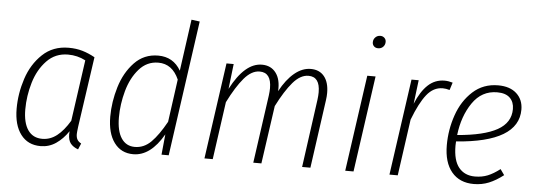

<svg xmlns="http://www.w3.org/2000/svg" viewBox="-49 -885 2896 1038"><g transform="rotate(5 1399.0 -366.0)"><path d="M447 -493 392 -112Q388 -80 388 -71Q388 -53 394.5 -41.5Q401 -30 416 -22L402 11Q375 1 361 -16.5Q347 -34 347 -68L348 -83Q319 -40 281.5 -14.5Q244 11 198 11Q129 11 90.5 -40Q52 -91 52 -180Q52 -262 78.5 -343Q105 -424 162 -478Q219 -532 304 -532Q345 -532 379 -522Q413 -512 447 -493ZM99 -180Q99 -107 126 -68Q153 -29 204 -29Q247 -29 283 -57Q319 -85 352 -140L399 -472Q355 -495 304 -495Q235 -495 188.5 -446.5Q142 -398 120.5 -325.5Q99 -253 99 -180Z M997 -735 893 0H854L865 -111Q795 11 701 11Q635 11 597.5 -40Q560 -91 560 -181Q560 -261 584.5 -342Q609 -423 661 -477.5Q713 -532 790 -532Q872 -532 913 -461L952 -741ZM607 -181Q607 -107 633 -68Q659 -29 706 -29Q756 -29 794.5 -67.5Q833 -106 874 -180L906 -412Q870 -494 794 -494Q732 -494 689.5 -445.5Q647 -397 627 -324.5Q607 -252 607 -181Z M1717 -410Q1717 -392 1714 -371L1662 0H1617L1668 -369Q1671 -392 1671 -410Q1671 -494 1609 -494Q1565 -494 1524.5 -447Q1484 -400 1441 -315L1396 0H1352L1404 -369Q1407 -392 1407 -409Q1407 -494 1344 -494Q1300 -494 1259.5 -446.5Q1219 -399 1176 -313L1132 0H1087L1161 -522H1200L1184 -386Q1260 -532 1353 -532Q1402 -532 1429 -496Q1456 -460 1452 -397Q1487 -462 1529.5 -497Q1572 -532 1618 -532Q1665 -532 1691 -500Q1717 -468 1717 -410Z M1970 -522 1896 0H1851L1925 -522ZM1939 -705Q1939 -721 1950 -732Q1961 -743 1977 -743Q1990 -743 1999 -734.5Q2008 -726 2008 -713Q2008 -697 1997.5 -686Q1987 -675 1970 -675Q1956 -675 1947.5 -683.5Q1939 -692 1939 -705Z M2388 -525 2375 -484Q2355 -490 2338 -490Q2287 -490 2250.5 -444Q2214 -398 2179 -306L2136 0H2091L2165 -522H2204L2188 -393Q2216 -461 2254 -496.5Q2292 -532 2344 -532Q2365 -532 2388 -525Z M2434 -210Q2433 -202 2433 -187Q2433 -107 2464.5 -68.5Q2496 -30 2552 -30Q2590 -30 2621 -42.5Q2652 -55 2687 -82L2709 -51Q2669 -20 2631 -4.5Q2593 11 2549 11Q2472 11 2429 -40.5Q2386 -92 2386 -186Q2386 -270 2413.5 -349.5Q2441 -429 2497.5 -480.5Q2554 -532 2635 -532Q2699 -532 2735 -499Q2771 -466 2771 -412Q2771 -235 2434 -210ZM2437 -245Q2582 -257 2653.5 -297Q2725 -337 2725 -411Q2725 -449 2702 -471.5Q2679 -494 2633 -494Q2549 -494 2499 -421Q2449 -348 2437 -245Z"/></g></svg>

Font: Fira Sans Condensed ExtraLight
Style: Italic
Weight: 275
Width: 3
Italic angle: -8°
Designer: Carrois Corporate & Edenspiekermann AG
Foundry: Carrois Corporate GbR & Edenspiekermann AG
Version: Version 4.203